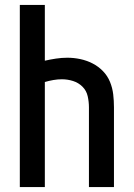

<svg xmlns="http://www.w3.org/2000/svg" viewBox="-20 -755 540 775"><path d="M60 0V-735H161V-510Q183 -515 206 -518.5Q229 -522 252 -522Q278 -522 304 -516.5Q330 -511 353.5 -499Q377 -487 395.5 -468Q414 -449 424 -424.5Q434 -400 437 -374Q440 -348 440 -322V0H339V-322Q339 -344 334 -366.5Q329 -389 313 -405Q297 -421 275 -428Q253 -435 230 -435Q213 -435 195.5 -432Q178 -429 161 -424V0Z"/></svg>

Font: Iosevka Custom Semibold
Style: Regular
Weight: 600
Designer: Belleve Invis
Foundry: Belleve Invis
Version: Version 27.0.2; ttfautohint (v1.8.4)